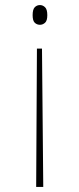

<svg xmlns="http://www.w3.org/2000/svg" viewBox="-20 -562 312 759"><path d="M146 -370 151 177H123L126 -370ZM138 -542Q149 -542 158 -533.5Q167 -525 167 -502Q167 -480 158 -472Q149 -464 138 -464Q126 -464 117.5 -472Q109 -480 109 -502Q109 -525 117.5 -533.5Q126 -542 138 -542Z"/></svg>

Font: Noto Serif Khmer Thin
Style: Regular
Weight: 250
Version: Version 2.003